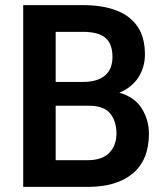

<svg xmlns="http://www.w3.org/2000/svg" viewBox="-20 -731 656 751"><path d="M446.8 -368.2Q506.3 -351.6 534.4 -306.9Q562.5 -262.2 562.5 -208Q562.5 -105.5 499.5 -52.7Q436.5 0 323.7 0H70.8V-710.9H305.2Q380.9 -710.9 435.1 -690.2Q489.3 -669.4 518.1 -627Q546.9 -584.5 546.9 -518.1Q546.9 -469.2 522 -429.4Q497.1 -389.6 446.8 -368.2ZM305.2 -606.4H197.8V-410.6H305.7Q360.8 -410.6 390.4 -435.5Q419.9 -460.4 419.9 -507.8Q419.9 -560.1 392.1 -583.3Q364.3 -606.4 305.2 -606.4ZM323.7 -104.5Q379.9 -104.5 407.7 -133.5Q435.5 -162.6 435.5 -208.5Q435.5 -257.8 410.6 -287.6Q385.7 -317.4 328.6 -317.4H197.8V-104.5Z"/></svg>

Font: Robert Sans
Style: Bold
Weight: 700
Designer: Christian Robertson (extended by Adam Twardoch)
Foundry: Google
Version: Version 12.135;April 2, 2019;FontCreator 11.5.0.2425 64-bit;